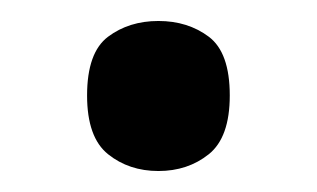

<svg xmlns="http://www.w3.org/2000/svg" viewBox="-20 -447 302 183"><path d="M131 -284Q103 -284 83 -300Q63 -316 63 -356Q63 -397 83 -412Q103 -427 131 -427Q159 -427 179 -412Q199 -397 199 -356Q199 -316 179 -300Q159 -284 131 -284Z"/></svg>

Font: Noto Serif Bengali Medium
Style: Regular
Weight: 500
Designer: Juan Bruce, Universal Thirst, Indian Type Foundry and the Monotype Design Team.
Foundry: Monotype Imaging Inc.
Version: Version 2.003; ttfautohint (v1.8.4.7-5d5b)